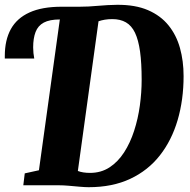

<svg xmlns="http://www.w3.org/2000/svg" viewBox="-91 -771 790 799"><path d="M278 8Q262.5 8 240.5 6Q218.5 4 195.5 2Q172.5 0 153.5 0H6L12 -49.5L71 -62.5L158 -690L147.5 -717L165.5 -743H240Q276.5 -743 316.8 -746.8Q357 -750.5 396.5 -751Q472 -751.5 524.8 -728.8Q577.5 -706 610.2 -665.5Q643 -625 658 -571Q673 -517 673 -454.5Q673 -355.5 648.2 -271.2Q623.5 -187 574.2 -124.2Q525 -61.5 451 -26.8Q377 8 278 8ZM283.5 -51.5Q329.5 -51.5 364.8 -74.5Q400 -97.5 425.5 -137Q451 -176.5 467.2 -226.8Q483.5 -277 491 -331.8Q498.5 -386.5 498.5 -439Q498.5 -508.5 491.8 -556.8Q485 -605 470.8 -634.8Q456.5 -664.5 433 -678Q409.5 -691.5 376.5 -691.5Q359 -691.5 344.8 -689Q330.5 -686.5 319 -682.5L233 -59.5Q243 -55.5 256 -53.5Q269 -51.5 283.5 -51.5ZM-71 -527.5Q-71 -531 -71 -533.5Q-71 -536 -71 -538Q-71 -604.5 -45.8 -650Q-20.5 -695.5 31.8 -719.2Q84 -743 165.5 -743L158 -690Q115.5 -690 91.2 -677Q67 -664 57 -637.8Q47 -611.5 47 -573.5Q47 -562 48.2 -550Q49.5 -538 51.5 -527.5Z"/></svg>

Font: Merriweather 24pt SemiCondensed Black
Style: Italic
Weight: 900
Width: 4
Italic angle: -7.8°
Designer: Eben Sorkin
Foundry: Eben Sorkin
Version: Version 2.101